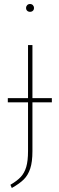

<svg xmlns="http://www.w3.org/2000/svg" viewBox="-20 -744 295 959"><path d="M239 -233H142V11Q142 65 131 98Q120 131 99 152Q78 173 39 195L32 179Q66 159 84 139.5Q102 120 111 90Q120 60 120 10V-233H19V-254H120V-519H142V-254H239ZM150 -704Q150 -696 144.5 -690.5Q139 -685 130 -685Q121 -685 115.5 -690.5Q110 -696 110 -704Q110 -712 115.5 -718Q121 -724 130 -724Q139 -724 144.5 -718Q150 -712 150 -704Z"/></svg>

Font: Fira Sans Condensed Thin
Style: Regular
Weight: 250
Width: 3
Designer: Carrois Corporate & Edenspiekermann AG
Foundry: Carrois Corporate GbR & Edenspiekermann AG
Version: Version 4.203